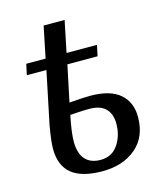

<svg xmlns="http://www.w3.org/2000/svg" viewBox="-101 -720 684 805"><g transform="rotate(-15 241.0 -317.0)"><path d="M68 -135Q68 -166 80 -235L127 -461H42L52 -508H136L164 -644H255L227 -508H359L349 -461H218L185 -304Q247 -309 276 -309Q362 -309 404.5 -272.5Q447 -236 447 -172Q447 -85 390.5 -37.5Q334 10 245 10Q156 10 112 -25.5Q68 -61 68 -135ZM352 -168Q352 -211 328.5 -234Q305 -257 259 -257Q229 -257 204.5 -255Q180 -253 175 -253Q160 -181 160 -141Q160 -90 183 -64Q206 -38 250 -38Q299 -38 325.5 -77Q352 -116 352 -168Z"/></g></svg>

Font: Noto Serif Narrow
Style: Italic
Weight: 400
Width: 4
Italic angle: -12°
Designer: Monotype Design Team
Foundry: Monotype Imaging Inc.
Version: Version 1.001